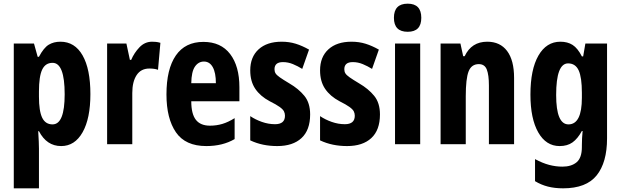

<svg xmlns="http://www.w3.org/2000/svg" viewBox="-20 -785 3379 1045"><path d="M309 -558Q387 -558 429.5 -483.5Q472 -409 472 -273Q472 -140 429.5 -65Q387 10 313 10Q234 10 192 -71H188Q190 -39 191 -15Q192 9 192 24V240H55V-548H165L185 -476H192Q218 -525 245 -541.5Q272 -558 309 -558ZM266 -443Q227 -443 209.5 -406Q192 -369 192 -287V-259Q192 -181 209.5 -144.5Q227 -108 266 -108Q332 -108 332 -272Q332 -443 266 -443Z M808 -558Q818 -558 828.5 -557Q839 -556 853 -552L840 -405Q822 -412 793 -412Q747 -412 723.5 -376Q700 -340 700 -279V0H563V-548H668L687 -459H694Q710 -497 739 -527.5Q768 -558 808 -558Z M1087 -557Q1182 -557 1232.5 -491Q1283 -425 1283 -310V-234H1021Q1021 -165 1046 -133Q1071 -101 1123 -101Q1158 -101 1190 -110.5Q1222 -120 1257 -142V-28Q1192 10 1103 10Q989 10 937.5 -65Q886 -140 886 -271Q886 -409 937 -483Q988 -557 1087 -557ZM1090 -450Q1060 -450 1041 -422.5Q1022 -395 1021 -332H1155Q1155 -389 1138 -419.5Q1121 -450 1090 -450Z M1668 -162Q1668 -77 1621 -33.5Q1574 10 1489 10Q1449 10 1412.5 2.5Q1376 -5 1342 -21V-153Q1370 -134 1405.5 -121.5Q1441 -109 1477 -109Q1531 -109 1531 -155Q1531 -168 1525.5 -179Q1520 -190 1502 -203Q1484 -216 1448 -234Q1397 -261 1369.5 -301.5Q1342 -342 1342 -402Q1342 -475 1387.5 -516.5Q1433 -558 1513 -558Q1554 -558 1589.5 -547Q1625 -536 1662 -515L1625 -410Q1601 -425 1574.5 -436Q1548 -447 1520 -447Q1474 -447 1474 -408Q1474 -395 1480 -385.5Q1486 -376 1503 -364Q1520 -352 1555 -331Q1605 -302 1636.5 -263.5Q1668 -225 1668 -162Z M2048 -162Q2048 -77 2001 -33.5Q1954 10 1869 10Q1829 10 1792.5 2.5Q1756 -5 1722 -21V-153Q1750 -134 1785.5 -121.5Q1821 -109 1857 -109Q1911 -109 1911 -155Q1911 -168 1905.5 -179Q1900 -190 1882 -203Q1864 -216 1828 -234Q1777 -261 1749.5 -301.5Q1722 -342 1722 -402Q1722 -475 1767.5 -516.5Q1813 -558 1893 -558Q1934 -558 1969.5 -547Q2005 -536 2042 -515L2005 -410Q1981 -425 1954.5 -436Q1928 -447 1900 -447Q1854 -447 1854 -408Q1854 -395 1860 -385.5Q1866 -376 1883 -364Q1900 -352 1935 -331Q1985 -302 2016.5 -263.5Q2048 -225 2048 -162Z M2199 -765Q2273 -765 2273 -688Q2273 -612 2199 -612Q2124 -612 2124 -688Q2124 -765 2199 -765ZM2267 -548V0H2130V-548Z M2632 -558Q2702 -558 2740 -507.5Q2778 -457 2778 -361V0H2641V-320Q2641 -377 2629.5 -406.5Q2618 -436 2586 -436Q2546 -436 2530.5 -396.5Q2515 -357 2515 -261V0H2378V-548H2486L2501 -479H2509Q2546 -558 2632 -558Z M3030 -558Q3069 -558 3096.5 -540.5Q3124 -523 3147 -478H3154L3166 -548H3284V-32Q3284 99 3227.5 169.5Q3171 240 3045 240Q2999 240 2962 230.5Q2925 221 2892 201V81Q2933 103 2969 112.5Q3005 122 3041 122Q3090 122 3118.5 98Q3147 74 3147 15V6Q3147 -10 3148 -32Q3149 -54 3151 -72H3147Q3124 -30 3096 -10Q3068 10 3026 10Q2952 10 2909.5 -64.5Q2867 -139 2867 -270Q2867 -407 2910.5 -482.5Q2954 -558 3030 -558ZM3072 -440Q3007 -440 3007 -268Q3007 -108 3074 -108Q3147 -108 3147 -253V-280Q3147 -364 3129.5 -402Q3112 -440 3072 -440Z"/></svg>

Font: Noto Sans Bengali ExtraCondensed
Style: Bold
Weight: 700
Width: 2
Designer: Joana Ranito - Universal Thirst; Jelle Bosma - Monotype Design Team
Foundry: Universal Thirst ehf.
Version: Version 3.000; ttfautohint (v1.8.4.7-5d5b)